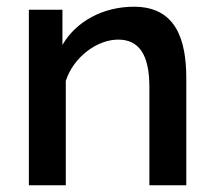

<svg xmlns="http://www.w3.org/2000/svg" viewBox="-20 -552 637 572"><path d="M535 0V-319C535 -434 504 -532 379 -532C287 -532 206 -488 166 -418V-523H66V0H176V-311C199 -382 269 -434 332 -434C393 -434 425 -391 425 -293V0Z"/></svg>

Font: FIGSv2-sans-serif SemiBold
Style: Regular
Weight: 600
Designer: Matt McInerney, Pablo Impallari, Rodrigo Fuenzalida,Mirko Velimirovic
Foundry: Matt McInerney, Pablo Impallari, Rodrigo Fuenzalida
Version: Version 4.021;hotconv 1.0.109;makeotfexe 2.5.65596